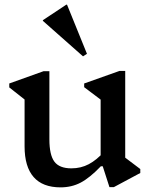

<svg xmlns="http://www.w3.org/2000/svg" viewBox="-20 -795 644 828"><path d="M241 13Q164 13 125 -31.5Q86 -76 86 -164V-401L129 -332L20 -418V-435L168 -488H193V-194Q193 -127 214.5 -98Q236 -69 288 -69Q329 -69 363 -87Q397 -105 430 -142V-78H415Q367 -28 328 -7.5Q289 13 241 13ZM452 12 423 -78H414V-402L457 -333L343 -419V-435L495 -489H520V-85L479 -146L585 -66V-49L471 12ZM338 -552 165 -705V-708L266 -775H269L355 -563Z"/></svg>

Font: Platypi Light
Style: Regular
Weight: 400
Version: Version 1.200